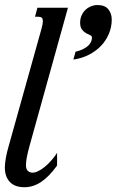

<svg xmlns="http://www.w3.org/2000/svg" viewBox="-24 -747 473 777"><path d="M144 -630.9Q147 -641.1 148.2 -648.7Q149.4 -656.2 149.4 -661.6Q149.4 -671.9 144.8 -675.5Q140.1 -679.2 131.3 -679.2H117.7L127.4 -715.8H251L95.7 -157.2Q88.4 -130.4 84.7 -111.3Q81.1 -92.3 81.1 -79.1Q81.1 -62 88.9 -55.2Q96.7 -48.3 107.9 -48.3Q118.2 -48.3 131.1 -54.7Q144 -61 157.5 -72Q170.9 -83 183.8 -97.7Q196.8 -112.3 207 -128.4V-77.1Q174.3 -31.7 142.1 -10.5Q109.9 10.7 74.7 10.7Q36.1 10.7 15.9 -10.7Q-4.4 -32.2 -4.4 -68.8Q-4.4 -77.6 -3.2 -88.6Q-2 -99.6 0.2 -111.1Q2.4 -122.6 5.1 -133.3Q7.8 -144 10.3 -152.8ZM272.9 -505.9 281.7 -537.6Q312.5 -544.9 330.3 -559.8Q348.1 -574.7 348.1 -595.2Q348.1 -601.6 340.6 -604.7Q333 -607.9 324.2 -612.8Q315.4 -617.7 307.9 -627.2Q300.3 -636.7 300.3 -655.3Q300.3 -671.4 306.2 -684.6Q312 -697.8 321.8 -707Q331.5 -716.3 344.2 -721.4Q356.9 -726.6 370.6 -726.6Q400.4 -726.6 414.3 -709.5Q428.2 -692.4 428.2 -667.5Q428.2 -637.7 416.7 -610.4Q405.3 -583 384.8 -561.5Q364.3 -540 335.7 -525.4Q307.1 -510.7 272.9 -505.9Z"/></svg>

Font: Arian AMU Serif
Style: Italic
Weight: 400
Italic angle: -15°
Designer: Ruben Hakobyan (Tarumian)
Foundry: Ruben Hakobyan (Tarumian)
Version: Version 1.002